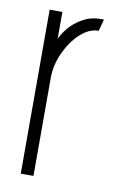

<svg xmlns="http://www.w3.org/2000/svg" viewBox="-66 -555 365 595"><g transform="rotate(10 116.5 -258.0)"><path d="M42 0V-516H82V-431Q89 -448 105.5 -467.5Q122 -487 147 -501Q172 -515 202 -515Q205 -515 207.5 -515Q210 -515 213 -515L203 -478Q173 -478 145.5 -452.5Q118 -427 100 -388Q82 -349 82 -308V0Z"/></g></svg>

Font: Stick No Bills ExtraLight
Style: Regular
Weight: 200
Designer: Kosala Senevirathne, Siva Puranthara, Lasantha Premarathna, Tharique Azeez
Foundry: mooniak
Version: Version 2.000